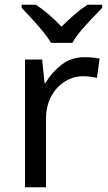

<svg xmlns="http://www.w3.org/2000/svg" viewBox="-20 -786 453 806"><path d="M335 -546Q350 -546 367.5 -544.5Q385 -543 398 -540L387 -459Q374 -462 358.5 -464Q343 -466 329 -466Q288 -466 252 -443.5Q216 -421 194.5 -380.5Q173 -340 173 -286V0H85V-536H157L167 -438H171Q197 -482 238 -514Q279 -546 335 -546ZM194 -606Q181 -629 159 -655.5Q137 -682 113 -708Q89 -734 71 -753V-766H131Q157 -749 185 -725Q213 -701 238 -674Q265 -701 293 -725Q321 -749 347 -766H409V-753Q390 -734 365.5 -708Q341 -682 318.5 -655.5Q296 -629 284 -606Z"/></svg>

Font: Noto Sans Bengali UI
Style: Regular
Weight: 400
Designer: Jelle Bosma - Monotype Design Team
Foundry: Monotype Imaging Inc.
Version: Version 2.003; ttfautohint (v1.8.4.7-5d5b)